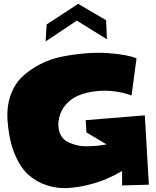

<svg xmlns="http://www.w3.org/2000/svg" viewBox="-20 -1006 810 997"><path d="M535 -802 379 -899 217 -791 222 -879 386 -986 531 -901ZM732 -407 753 -47 614 -43V-118Q577 -96 534 -77.5Q491 -59 436 -45.5Q381 -32 328 -29.5Q275 -27 222.5 -44Q170 -61 128.5 -97.5Q87 -134 57.5 -203.5Q28 -273 20 -371Q13 -446 33.5 -507Q54 -568 94.5 -606.5Q135 -645 188.5 -672.5Q242 -700 302.5 -712Q363 -724 423.5 -729Q484 -734 537 -730.5Q590 -727 629.5 -719.5Q669 -712 689 -703L663 -510Q624 -525 576.5 -531.5Q529 -538 478.5 -532.5Q428 -527 386 -509.5Q344 -492 315.5 -455Q287 -418 283 -366Q282 -332 294 -307.5Q306 -283 328.5 -271Q351 -259 376.5 -252.5Q402 -246 433.5 -246.5Q465 -247 488 -249.5Q511 -252 534 -256L429 -318L425 -382Z"/></svg>

Font: LONDON PRESLEY
Style: Regular
Weight: 400
Version: Version 001.000